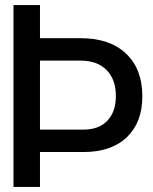

<svg xmlns="http://www.w3.org/2000/svg" viewBox="-20 -734 602 754"><path d="M33 0V-714H137V-584H297Q411 -584 475 -523.5Q539 -463 539 -356Q539 -253 478 -195Q417 -137 308 -137H137V0ZM308 -225Q368 -225 401.5 -260Q435 -295 435 -357Q435 -422 398.5 -459Q362 -496 297 -496H137V-225Z"/></svg>

Font: Non Bureau
Style: Regular
Weight: 400
Designer: Jona Saucedo
Foundry: Non Foundry
Version: Version 1.000; ttfautohint (v1.8.4)